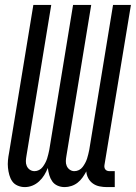

<svg xmlns="http://www.w3.org/2000/svg" viewBox="-20 -755 554 783"><path d="M81 8Q66 8 52 2Q38 -4 30 -15.5Q22 -27 18 -41.5Q14 -56 12.5 -71Q11 -86 12.5 -101.5Q14 -117 17 -132L116 -735H189L88 -120Q86 -109 85.5 -98.5Q85 -88 89 -78.5Q93 -69 101.5 -63Q110 -57 121 -57Q130 -57 139 -61.5Q148 -66 154 -74Q160 -82 164.5 -90.5Q169 -99 172 -108Q175 -117 177 -126Q179 -135 181 -144L278 -735H352L251 -120Q249 -109 248.5 -98.5Q248 -88 252 -78.5Q256 -69 264.5 -63Q273 -57 283 -57Q293 -57 302 -61.5Q311 -66 317 -74Q323 -82 327.5 -90.5Q332 -99 335 -108Q338 -117 340 -126Q342 -135 344 -144L441 -735H514L406 -82Q405 -77 406 -72Q407 -67 410 -63.5Q413 -60 417.5 -58.5Q422 -57 427 -57H448V8H416Q401 8 386 5Q371 2 359 -6.5Q347 -15 340 -28Q333 -41 332 -56Q325 -43 316.5 -31Q308 -19 296.5 -10Q285 -1 271 3.5Q257 8 244 8Q228 8 214.5 2Q201 -4 193 -15.5Q185 -27 181 -41Q177 -55 175 -70Q169 -55 160.5 -41Q152 -27 139.5 -15.5Q127 -4 112 2Q97 8 81 8Z"/></svg>

Font: Iosevka
Style: Italic
Weight: 400
Italic angle: -9°
Monospace: yes
Designer: Belleve Invis
Foundry: Belleve Invis
Version: Version 32.5.0; ttfautohint (v1.8.4)